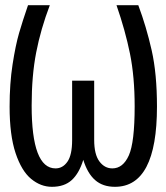

<svg xmlns="http://www.w3.org/2000/svg" viewBox="-20 -709 640 740"><path d="M585 -298Q585 11 423 11Q376 11 346.5 -15Q317 -41 301 -93Q285 -41 256.5 -15Q228 11 180 11Q137 11 100 -19.5Q63 -50 40 -119Q17 -188 17 -298Q17 -387 28.5 -461Q40 -535 53.5 -581.5Q67 -628 88 -689H172Q137 -597 119.5 -507Q102 -417 102 -302Q102 -60 194 -60Q222 -60 240 -86Q258 -112 258 -169V-398H343V-170Q343 -114 363 -87Q383 -60 413 -60Q454 -60 476.5 -110Q499 -160 499 -299Q499 -413 481 -502Q463 -591 429 -689H513Q544 -606 564.5 -515.5Q585 -425 585 -298Z"/></svg>

Font: FiraDG Mono
Style: Regular
Weight: 400
Designer: Carrois Corporate & Edenspiekermann AG
Foundry: Carrois Corporate GbR & Edenspiekermann AG
Version: Version 3.206